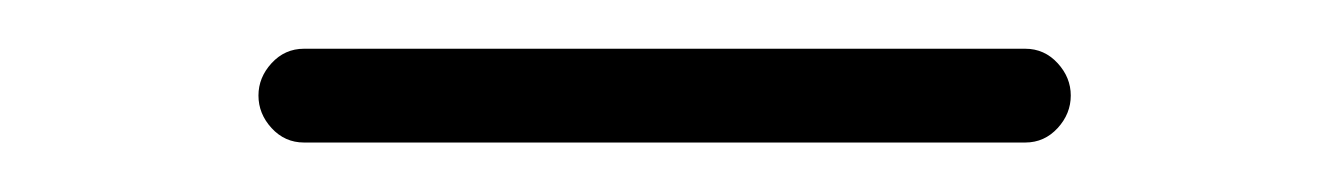

<svg xmlns="http://www.w3.org/2000/svg" viewBox="-20 -720 540 78"><path d="M103.5 -662.1Q95.7 -662.1 90.3 -668Q85 -673.8 85 -681.2Q85 -688.5 90.3 -694.3Q95.7 -700.2 103.5 -700.2H396.5Q404.3 -700.2 409.7 -694.3Q415 -688.5 415 -681.2Q415 -673.8 409.7 -668Q404.3 -662.1 396.5 -662.1Z"/></svg>

Font: Rounded Mgen+ 1mn light
Style: Regular
Weight: 200
Designer: [Source Han Sans]
Ryoko NISHIZUKA  (kana & ideographs); Paul D. Hunt (Latin, Greek & Cyrillic); Wenlong ZHANG  (bopomofo
Version: Version 1.059.20150602